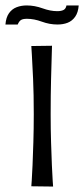

<svg xmlns="http://www.w3.org/2000/svg" viewBox="-36 -685 309 705"><path d="M159 0 79 -1Q79 -1 80.5 -21.5Q82 -42 83.5 -78.5Q85 -115 86.5 -163Q88 -211 88 -266Q88 -339 85.5 -395.5Q83 -452 81 -484Q79 -516 79 -516L155 -517Q155 -517 154 -484Q153 -451 151.5 -394Q150 -337 150 -265Q150 -211 151.5 -163Q153 -115 154.5 -78.5Q156 -42 157.5 -21Q159 0 159 0ZM29 -595H-16Q-14 -621 -3 -636.5Q8 -652 25 -658.5Q42 -665 62 -665Q91 -665 120 -654.5Q149 -644 174 -644Q189 -644 197.5 -648.5Q206 -653 208 -665H253Q251 -639 240 -623.5Q229 -608 212.5 -601.5Q196 -595 175 -595Q146 -595 117.5 -605.5Q89 -616 63 -616Q48 -616 41 -611.5Q34 -607 29 -595Z"/></svg>

Font: Truculenta
Style: Regular
Weight: 400
Designer: Ivan Castro, Eva Sanz & Omnibus-Type Team
Foundry: Omnibus-Type
Version: Version 1.002